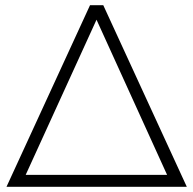

<svg xmlns="http://www.w3.org/2000/svg" viewBox="-20 -720 745 740"><path d="M378 -700H327L5 0H700ZM79 -46 352 -644 624 -46Z"/></svg>

Font: Chess Sans Light
Style: Regular
Weight: 300
Designer: Wolf Bōese
Foundry: Wolf Bōese
Version: Version 7.223;Glyphs 3.3 (3306)